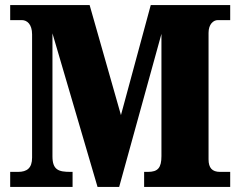

<svg xmlns="http://www.w3.org/2000/svg" viewBox="-20 -734 943 754"><path d="M20 0H265V-59H257C211 -59 186 -66 186 -120V-603L363 0H448L614 -601V-121C614 -75 600 -59 561 -59H546V0H884V-59H844C813 -59 799 -75 799 -108V-605C799 -639 818 -655 835 -655H884V-714H572L455 -282L332 -714H20V-655H66C86 -655 106 -639 106 -599V-115C106 -74 86 -59 51 -59H20Z"/></svg>

Font: Noto Serif Georgian SemiCondensed Black
Style: Regular
Weight: 900
Width: 4
Designer: Monotype Design Team, Akaki Razmadze
Foundry: Google LLC
Version: Version 2.003